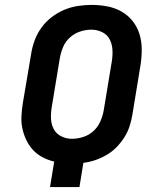

<svg xmlns="http://www.w3.org/2000/svg" viewBox="-20 -763 640 783"><path d="M184 0 201 -104Q176 -110 154 -121.5Q132 -133 115.5 -150.5Q99 -168 88 -190.5Q77 -213 71.5 -238Q66 -263 67.5 -289.5Q69 -316 73 -342L107 -543Q111 -570 121 -597.5Q131 -625 148.5 -649.5Q166 -674 190 -692.5Q214 -711 241 -722.5Q268 -734 296.5 -738.5Q325 -743 353 -743Q386 -743 417.5 -737Q449 -731 475.5 -716Q502 -701 521 -677Q540 -653 549 -623.5Q558 -594 558 -561.5Q558 -529 553 -497L520 -296Q516 -272 508.5 -248.5Q501 -225 487.5 -203.5Q474 -182 455.5 -163Q437 -144 414.5 -131Q392 -118 368.5 -110Q345 -102 320 -99L304 0ZM273 -197Q296 -197 319.5 -204.5Q343 -212 361 -228.5Q379 -245 389 -267.5Q399 -290 403 -313L436 -513Q440 -537 438.5 -560.5Q437 -584 427 -603Q417 -622 396.5 -632Q376 -642 353 -642Q330 -642 307 -634.5Q284 -627 265.5 -610.5Q247 -594 237.5 -571.5Q228 -549 224 -526L191 -326Q187 -302 188 -278.5Q189 -255 199.5 -236Q210 -217 230 -207Q250 -197 273 -197Z"/></svg>

Font: Iosevka Extended Oblique
Style: Bold
Weight: 700
Width: 7
Italic angle: -9°
Monospace: yes
Designer: Belleve Invis
Foundry: Belleve Invis
Version: Version 32.5.0; ttfautohint (v1.8.4)